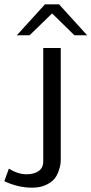

<svg xmlns="http://www.w3.org/2000/svg" viewBox="-96 -694 423 888"><path d="M-18 -531 112 -674H177L307 -531H248L145 -632L41 -531ZM-76 144 -55 86Q-13 112 27 112Q62 112 83 97Q104 82 104 53V-472H185V41Q185 53 183.5 65.5Q182 78 174.5 99Q167 120 154 135Q141 150 115 162Q89 174 53 174Q-13 174 -76 144Z"/></svg>

Font: Coval
Style: Light
Weight: 300
Foundry: Context Ltd
Version: Version 001.000